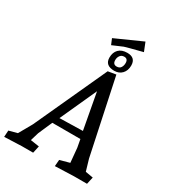

<svg xmlns="http://www.w3.org/2000/svg" viewBox="-256 -1124 1133 1256"><g transform="rotate(30 310.5 -496.0)"><path d="M612 -54 600 0H502L360 5L364 -44L437 -64L427 -172L416 -232H204L158 -127L139 -64L205 -54L193 0H108L-23 5L-20 -44L43 -61L99 -160L349 -705L409 -715L529 -149L554 -64ZM354 -557 229 -282 404 -286ZM401 -874Q464 -874 464 -814Q464 -776 442 -752.5Q420 -729 384 -729Q314 -729 314 -789Q314 -828 336.5 -851Q359 -874 401 -874ZM396 -842Q376 -842 365.5 -827.5Q355 -813 355 -794Q355 -761 384 -761Q405 -761 414.5 -775.5Q424 -790 424 -810Q424 -842 396 -842ZM466 -997 492 -932Q377 -903 360 -897L283 -864L265 -907Z"/></g></svg>

Font: Andada
Style: Italic
Weight: 400
Italic angle: -8.29999°
Designer: Carolina Giovagnoli
Foundry: Carolina Giovagnoli
Version: Version 1.003